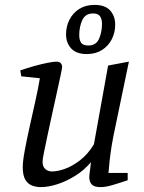

<svg xmlns="http://www.w3.org/2000/svg" viewBox="-20 -757 589 785"><path d="M146 8Q129 8 112 2Q95 -4 84 -21.5Q73 -39 73 -74Q73 -98 81.5 -143.5Q90 -189 102 -242.5Q114 -296 125.5 -348Q137 -400 143 -437L67 -445L63 -469Q91 -479 120 -487Q149 -495 173.5 -500Q198 -505 212 -505Q222 -505 228 -499Q234 -493 234 -483Q234 -478 228 -450Q222 -422 213 -381Q204 -340 194 -294.5Q184 -249 175 -207Q166 -165 160 -135Q154 -105 154 -96Q154 -76 165 -66Q176 -56 193 -56Q215 -56 245 -66.5Q275 -77 307 -101.5Q339 -126 364 -167L422 -489L507 -505L444 -202Q436 -162 431.5 -127Q427 -92 425.5 -71Q424 -50 423 -50H502V-20Q460 -6 435.5 1Q411 8 391 8Q365 8 355 -3Q345 -14 345 -33Q345 -36 346 -46Q347 -56 349 -69.5Q351 -83 352 -94Q324 -61 288 -38.5Q252 -16 215 -4Q178 8 146 8ZM335 -536Q292 -536 271 -559Q250 -582 250 -616Q250 -649 264 -676.5Q278 -704 304 -720.5Q330 -737 367 -737Q410 -737 430.5 -714Q451 -691 451 -656Q451 -624 437 -596.5Q423 -569 397 -552.5Q371 -536 335 -536ZM341 -571Q373 -571 385 -598.5Q397 -626 397 -660Q397 -679 389 -690.5Q381 -702 361 -702Q329 -702 316.5 -675Q304 -648 304 -613Q304 -594 311.5 -582.5Q319 -571 341 -571Z"/></svg>

Font: Manuale
Style: Italic
Weight: 400
Italic angle: -11°
Designer: Eduardo Tunni / Pablo Cosgaya
Foundry: Eduardo Tunni / Pablo Cosgaya
Version: Version 1.002